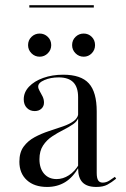

<svg xmlns="http://www.w3.org/2000/svg" viewBox="-20 -718 491 749"><path d="M284.7 -206.5V-338.7Q284.7 -378.2 265.7 -397.2Q246.8 -416.1 208.9 -416.1Q177.4 -416.1 153.2 -405.6Q129 -395.2 129 -380.6Q129 -372.6 134.7 -362.9Q140.3 -353.2 146 -341.9Q151.6 -330.6 151.6 -317.7Q151.6 -303.2 141.5 -294Q131.5 -284.7 115.3 -284.7Q96.8 -284.7 84.7 -297.2Q72.6 -309.7 72.6 -330.6Q72.6 -358.1 93.1 -379.8Q113.7 -401.6 148.8 -414.1Q183.9 -426.6 226.6 -426.6Q296 -426.6 326.6 -392.7Q357.3 -358.9 357.3 -283.1V-206.5ZM163.7 11.3Q113.7 11.3 84.7 -15.3Q55.6 -41.9 55.6 -87.1Q55.6 -123.4 72.2 -146Q88.7 -168.5 114.9 -182.7Q141.1 -196.8 170.6 -206.5Q200 -216.1 225.8 -225Q251.6 -233.9 268.5 -246.4Q285.5 -258.9 285.5 -279L286.3 -261.3Q282.3 -245.2 265.3 -233.5Q248.4 -221.8 226.6 -210.9Q204.8 -200 183.5 -185.9Q162.1 -171.8 148 -150.4Q133.9 -129 133.9 -96.8Q133.9 -61.3 152 -40.3Q170.2 -19.4 200.8 -19.4Q225.8 -19.4 248.8 -34.3Q271.8 -49.2 287.9 -76.6V-66.9Q264.5 -25.8 233.9 -7.3Q203.2 11.3 163.7 11.3ZM357.3 -43.5Q357.3 -23.4 362.9 -14.5Q368.5 -5.6 380.6 -5.6Q394.4 -5.6 406.9 -13.7Q419.4 -21.8 428.2 -28.2L433.1 -21Q415.3 -6.5 398.8 2.4Q382.3 11.3 355.6 11.3Q319.4 11.3 302 -6.5Q284.7 -24.2 284.7 -61.3V-206.5H357.3ZM306.5 -496.8Q287.9 -496.8 274.6 -510.1Q261.3 -523.4 261.3 -541.9Q261.3 -561.3 274.6 -574.2Q287.9 -587.1 306.5 -587.1Q325 -587.1 337.9 -574.2Q350.8 -561.3 350.8 -541.9Q350.8 -523.4 337.9 -510.1Q325 -496.8 306.5 -496.8ZM134.7 -496.8Q116.1 -496.8 102.8 -510.1Q89.5 -523.4 89.5 -541.9Q89.5 -561.3 102.8 -574.2Q116.1 -587.1 134.7 -587.1Q153.2 -587.1 166.5 -574.2Q179.8 -561.3 179.8 -541.9Q179.8 -523.4 166.5 -510.1Q153.2 -496.8 134.7 -496.8ZM94.4 -688.7V-697.6H346V-688.7Z"/></svg>

Font: Playfair 144pt SemiCondensed Light
Style: Regular
Weight: 300
Width: 4
Designer: Claus Eggers Sørensen
Foundry: Claus Eggers Sørensen
Version: Version 2.203